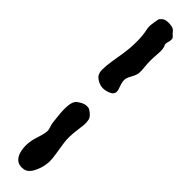

<svg xmlns="http://www.w3.org/2000/svg" viewBox="-270 -711 697 697"><g transform="rotate(45 78.0 -362.5)"><path d="M42 -718.8Q43 -723.6 52.2 -731Q61.5 -738.3 81.5 -737.3Q101.6 -736.3 108.4 -727.5Q115.2 -718.8 119.1 -715.8Q123 -712.9 125 -710Q129.9 -703.1 125 -686.5Q121.1 -673.8 125 -668Q130.9 -656.2 128.9 -632.3Q127 -608.4 127 -592.8Q127 -577.1 128.9 -561Q130.9 -544.9 129.9 -533.2Q128.9 -521.5 119.1 -503.9Q109.4 -486.3 109.4 -477.1Q109.4 -467.8 111.8 -460Q114.3 -452.1 117.2 -443.4Q128.9 -416 103.5 -406.2Q69.3 -391.6 41 -413.1Q26.4 -423.8 26.4 -445.3Q26.4 -466.8 30.3 -490.7Q34.2 -514.6 38.1 -539.1Q49.8 -613.3 37.1 -668Q34.2 -680.7 42 -718.8ZM35.2 -189.5Q34.2 -201.2 32.2 -217.3Q30.3 -233.4 30.3 -249Q30.3 -286.1 43.9 -297.9Q63.5 -312.5 77.1 -313.5Q90.8 -314.5 95.7 -310.5Q117.2 -296.9 120.1 -283.2Q123 -269.5 121.6 -256.8Q120.1 -244.1 118.2 -229.5Q112.3 -187.5 116.7 -159.2Q121.1 -130.9 124.5 -108.9Q127.9 -86.9 127.4 -74.7Q127 -62.5 124 -49.3Q121.1 -36.1 115.2 -23.4Q101.6 7.8 80.1 10.7Q58.6 13.7 46.4 3.9Q34.2 -5.9 29.3 -23.4Q18.6 -61.5 34.2 -106.4Q45.9 -142.6 43.5 -153.8Q41 -165 38.6 -171.4Q36.1 -177.7 35.2 -189.5Z"/></g></svg>

Font: Creepster Caps
Style: Regular
Weight: 400
Designer: Font Diner, Inc
Foundry: Font Diner, Inc
Version: Version 1.000